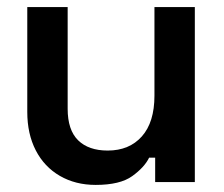

<svg xmlns="http://www.w3.org/2000/svg" viewBox="-20 -514 631 542"><path d="M57 -198V-494H171V-207Q171 -147 200.5 -118Q230 -89 284 -89Q345 -89 380.5 -129Q416 -169 416 -244V-494H530V0H418V-69H401Q388 -42 353.5 -17Q319 8 250 8Q193 8 149 -17.5Q105 -43 81 -89.5Q57 -136 57 -198Z"/></svg>

Font: Space Grotesk Frontify SemiBold
Style: Regular
Weight: 600
Designer: Florian Karsten
Version: Version 2.000